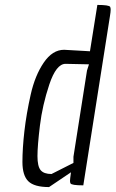

<svg xmlns="http://www.w3.org/2000/svg" viewBox="-20 -752 469 779"><path d="M240 -550 345 -544 375 -732Q423 -732 427 -724Q429 -720 429 -712Q429 -704 426 -686L318 0Q270 0 266 -8Q264 -12 264 -18.5Q264 -25 268 -53L179 7Q119 7 95 -16.5Q71 -40 71 -95Q71 -150 79 -220Q87 -290 104.5 -368Q122 -446 157.5 -498Q193 -550 240 -550ZM189 -46 278 -91V-116L333 -466L341 -491L246 -493Q208 -493 180 -409Q152 -325 142 -242.5Q132 -160 132 -118.5Q132 -77 145 -61.5Q158 -46 189 -46Z"/></svg>

Font: Economica
Style: Italic
Weight: 400
Designer: Vicente Lamonaca
Foundry: Vicente Lamonaca
Version: Version 1.100